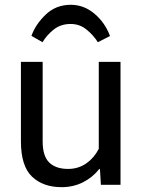

<svg xmlns="http://www.w3.org/2000/svg" viewBox="-20 -772 596 802"><path d="M67.4 -182.1V-513.7H158.2V-181.2Q158.2 -119.6 185.8 -93Q213.4 -66.4 264.2 -66.4Q307.6 -66.4 340.8 -89.8Q374 -113.3 392.6 -150.4V-513.7H483.4V0H401.4L397.5 -65.9H394.5Q366.7 -30.8 326.4 -10.5Q286.1 9.8 237.3 9.8Q159.7 9.8 113.5 -34.4Q67.4 -78.6 67.4 -182.1ZM157.7 -595.7 111.3 -622.1Q128.4 -670.4 171.1 -711.2Q213.9 -752 275.4 -752Q330.6 -752 374.8 -714.6Q418.9 -677.2 439.5 -621.6L388.7 -595.7Q371.6 -623.5 342.5 -647.7Q313.5 -671.9 274.9 -671.9Q233.9 -671.9 204.6 -648.7Q175.3 -625.5 157.7 -595.7Z"/></svg>

Font: RobotoFlex
Style: Regular
Weight: 400
Designer: Berlow after Robertson
Foundry: Google
Version: Version 2.136